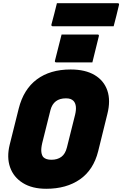

<svg xmlns="http://www.w3.org/2000/svg" viewBox="-20 -1151 759 1191"><path d="M362 -937H585Q596 -937 593 -926L553 -764H329Q318 -764 321 -775ZM418 -720Q509 -720 567 -685.5Q625 -651 646 -589Q667 -527 646 -444L589 -213Q560 -97 476 -38.5Q392 20 267 20Q179 20 121.5 -16Q64 -52 42.5 -113.5Q21 -175 40 -253L96 -477Q126 -597 208.5 -658.5Q291 -720 418 -720ZM242 -264Q234 -230 236.5 -208.5Q239 -187 249 -176Q265 -160 299 -160Q336 -160 360.5 -178Q385 -196 395 -236L446 -440Q460 -499 436 -525Q428 -533 417 -537Q406 -541 389 -541Q312 -541 293 -468ZM333 -1131H710Q721 -1131 718 -1120Q710 -1086 702 -1054Q694 -1022 685 -988H308Q297 -988 299 -999Q308 -1033 316.5 -1065Q325 -1097 333 -1131Z"/></svg>

Font: Recursive Sn Lnr St Blk
Style: Italic
Weight: 900
Italic angle: -15°
Version: Version 1.079;hotconv 1.0.112;makeotfexe 2.5.65598; ttfautoh